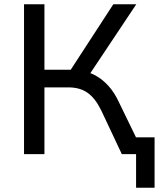

<svg xmlns="http://www.w3.org/2000/svg" viewBox="-20 -725 747 903"><path d="M620 158V0H572V-79H707V158ZM93 0V-705H189V-397H325L301 -379L513 -705H621L393 -363L355 -393Q397 -388 430 -369.5Q463 -351 490.5 -320.5Q518 -290 538 -247L658 0H553L456 -206Q428 -263 392 -288.5Q356 -314 302 -314H189V0Z"/></svg>

Font: Nunito Sans 10pt Medium
Style: Regular
Weight: 500
Designer: Vernon Adams
Foundry: Vernon Adams
Version: Version 3.101;gftools[0.9.27]